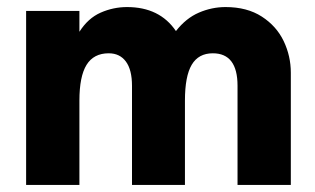

<svg xmlns="http://www.w3.org/2000/svg" viewBox="-20 -524 892 544"><path d="M54 -493H205V-434Q229.5 -472.5 265.2 -488.2Q301 -504 340 -504Q432.5 -504 478.5 -436Q507 -472.5 543.5 -488.2Q580 -504 619 -504Q680 -504 721.8 -477Q763.5 -450 783.8 -407.5Q804 -365 804 -318V0H653V-281Q653 -373 583 -373Q542.5 -373 523.2 -340.5Q504 -308 504 -239V0H354V-281Q354 -326 336.8 -349.5Q319.5 -373 288 -373Q245.5 -373 225.2 -340.2Q205 -307.5 205 -239V0H54Z"/></svg>

Font: HK Grotesk Black
Style: Regular
Weight: 900
Designer: Alfredo Marco Pradil
Foundry: Hanken Design Co.
Version: Version 3.001